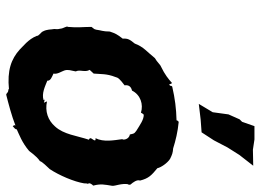

<svg xmlns="http://www.w3.org/2000/svg" viewBox="-131 -696 843 621"><g transform="rotate(90 290.5 -385.5)"><path d="M76 -275 74 -269 67 -260C67 -234 70 -214 67 -184C63 -179 72 -171 73 -158C76 -149 73 -141 74 -138C76 -129 74 -117 82 -102C85 -96 97 -89 96 -83C107 -55 131 -38 140 -28C171 0 208 13 269 7C273 9 263 12 273 9C280 10 281 15 286 16C314 9 356 -2 386 -14C382 -8 392 -3 389 -6C401 -15 398 -18 398 -18C415 -26 441 -35 468 -58C469 -58 484 -82 501 -93C504 -102 519 -116 527 -125C547 -155 568 -204 573 -236C573 -239 573 -251 576 -248C568 -251 577 -263 580 -265V-267C574 -290 577 -302 581 -327C582 -337 572 -357 576 -380C579 -375 577 -386 577 -386C570 -394 560 -407 564 -417C557 -445 547 -454 524 -473C522 -484 508 -505 494 -514C480 -521 474 -523 460 -524C435 -532 406 -539 374 -542C367 -536 372 -540 369 -535C331 -534 299 -530 260 -521C255 -517 261 -517 254 -511C253 -510 250 -522 248 -520C236 -509 221 -497 196 -485C188 -482 181 -472 168 -465C149 -441 131 -428 121 -400C107 -383 104 -377 105 -361C91 -343 88 -337 82 -319C82 -297 78 -291 76 -275ZM427 -273C434 -273 439 -272 433 -275L434 -269L427 -258C427 -257 427 -252 432 -252C419 -213 415 -170 389 -142C369 -119 340 -109 308 -116C311 -110 309 -110 313 -106C298 -109 302 -110 304 -105C282 -98 259 -110 241 -117C242 -128 228 -132 218 -137C221 -149 211 -163 208 -172C204 -184 208 -193 211 -209C204 -222 215 -239 206 -254L218 -267C220 -290 218 -309 229 -337C231 -346 235 -351 256 -367C254 -380 260 -388 273 -391C287 -419 318 -428 344 -420C345 -419 346 -425 351 -429C367 -429 382 -418 403 -405C408 -400 412 -402 415 -384C433 -381 433 -359 430 -360C434 -331 440 -299 427 -273ZM388 -787 374 -747 366 -739 350 -703 343 -652 316 -607 367 -613 408 -616 434 -656 457 -700 481 -738 516 -783 464 -782 431 -787Z"/></g></svg>

Font: Asimov Print
Style: DIt
Weight: 250
Width: 0
Designer: Google
Version: Version 2.000980: 2014